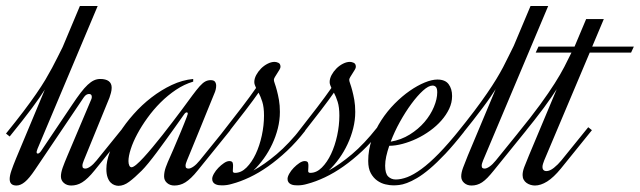

<svg xmlns="http://www.w3.org/2000/svg" viewBox="-80 -615 2123 637"><path d="M44.4 -121.1Q43.5 -118.7 43 -116.7Q41.5 -112.8 41.5 -110.4Q41.5 -105.5 45.4 -105.5Q50.8 -105.5 57.1 -115.2L159.2 -267.1Q174.8 -290.5 187.3 -306.9Q199.7 -323.2 210.7 -333.5Q221.7 -343.8 231.7 -348.4Q241.7 -353 252.4 -353Q271 -353 280.8 -345.7Q290.5 -338.4 290.5 -324.2Q290.5 -315.9 288.1 -306.9Q285.6 -297.9 283.2 -291L198.2 -83Q196.3 -78.1 194.8 -73.5Q193.4 -68.8 193.4 -65.4Q193.4 -59.6 196 -57.6Q198.7 -55.7 203.1 -55.7Q210 -55.7 219.7 -62.5Q229.5 -69.3 240.2 -82.5L329.6 -192.9L341.8 -183.1L233.9 -49.8Q222.2 -35.2 211.9 -25.4Q201.7 -15.6 192.6 -10Q183.6 -4.4 174.6 -2Q165.5 0.5 156.2 0.5Q141.6 0.5 131.8 -8.1Q122.1 -16.6 122.1 -29.8Q122.1 -42 127.9 -58.6Q133.8 -75.2 144 -99.1L223.1 -286.1Q224.6 -289.6 224.6 -293.5Q224.6 -303.2 215.3 -303.2Q211.4 -303.2 206.8 -300.8Q202.1 -298.3 197.3 -291L36.1 -51.8Q17.1 -23.4 2.7 -11.5Q-11.7 0.5 -25.4 0.5Q-47.9 0.5 -47.9 -21Q-47.9 -32.2 -42.2 -48.8Q-36.6 -65.4 -26.9 -88.9L68.8 -317.9Q61 -305.7 50.8 -290.8Q40.5 -275.9 26.4 -256.8Q12.2 -237.8 -6.1 -214.4Q-24.4 -190.9 -47.9 -162.1L-60.1 -171.9Q-26.9 -212.9 -2.4 -245.1Q22 -277.3 40 -303.5Q58.1 -329.6 70.6 -350.6Q83 -371.6 92.8 -389.9Q102.5 -408.2 110.8 -424.8Q119.1 -441.4 127.9 -459L185.1 -595.2H244.1L44.4 -121.1Z M540.5 -83Q538.6 -78.6 537.1 -73.7Q535.6 -68.8 535.6 -65.4Q535.6 -59.6 538.3 -57.6Q541 -55.7 545.4 -55.7Q552.2 -55.7 562 -62.5Q571.8 -69.3 582.5 -82.5L671.9 -192.9L684.1 -183.1L576.2 -49.8Q564.5 -35.2 554.2 -25.4Q543.9 -15.6 534.9 -10Q525.9 -4.4 516.8 -2Q507.8 0.5 498.5 0.5Q483.9 0.5 474.1 -8.1Q464.4 -16.6 464.4 -29.8Q464.4 -44.4 470 -60.1Q475.6 -75.7 486.3 -99.1Q490.2 -107.4 495.8 -120.8Q501.5 -134.3 507.8 -149.2Q514.2 -164.1 520.5 -179.2Q526.9 -194.3 531.7 -206.8Q536.6 -219.2 539.8 -227.5Q543 -235.8 543 -237.3Q543 -242.2 539.6 -242.2Q535.2 -242.2 530.3 -234.9Q527.3 -231 518.6 -218.3Q509.8 -205.6 497.1 -188Q484.4 -170.4 469.7 -149.9Q455.1 -129.4 440.4 -109.9Q425.8 -90.3 412.6 -74.2Q399.4 -58.1 390.1 -48.8Q366.7 -25.4 348.6 -12Q330.6 1.5 313 1.5Q307.1 1.5 300 -1Q293 -3.4 286.9 -9.5Q280.8 -15.6 276.9 -26.6Q272.9 -37.6 272.9 -54.7Q272.9 -80.1 284.4 -110.8Q295.9 -141.6 315.9 -173.6Q335.9 -205.6 363.3 -236.3Q390.6 -267.1 422.6 -291.7Q454.6 -316.4 489.7 -333Q524.9 -349.6 561 -353V-344.2Q531.2 -335.4 503.9 -317.1Q476.6 -298.8 452.6 -274.9Q428.7 -251 409.2 -223.9Q389.6 -196.8 375.5 -170.4Q361.3 -144 353.8 -120.4Q346.2 -96.7 346.2 -80.6Q346.2 -71.8 348.9 -65.9Q351.6 -60.1 356.4 -60.1Q361.8 -60.1 372.3 -68.8Q382.8 -77.6 396.5 -92.5Q410.2 -107.4 426.3 -126.7Q442.4 -146 459 -167Q475.6 -188 491.9 -209.5Q508.3 -231 522.5 -250Q543.9 -279.3 558.1 -298.3Q572.3 -317.4 582.5 -328.9Q592.8 -340.3 601.1 -344.7Q609.4 -349.1 619.1 -349.1Q629.4 -349.1 633.3 -343.8Q637.2 -338.4 637.2 -330.6Q637.2 -324.2 635.5 -317.4Q633.8 -310.5 631.3 -305.2Q629.4 -300.8 622.8 -284.4Q616.2 -268.1 606.9 -245.4Q597.7 -222.7 587.2 -196.8Q576.7 -170.9 567.1 -147.7Q557.6 -124.5 550.3 -106.7Q543 -88.9 540.5 -83Z M624 -21.5Q624 -28.8 629.9 -39.1Q635.7 -49.3 644.5 -58.3Q653.3 -67.4 663.1 -74Q672.9 -80.6 680.7 -80.6Q690.4 -80.6 692.1 -74.5Q693.8 -68.4 693.1 -61Q692.4 -53.7 692.4 -47.6Q692.4 -41.5 699.7 -41.5Q720.2 -41.5 737.8 -59.1Q755.4 -76.7 768.3 -104Q781.2 -131.3 788.6 -165.3Q795.9 -199.2 795.9 -231.4Q795.9 -259.3 790.3 -277.1Q784.7 -294.9 777.8 -307.6Q761.2 -283.7 734.6 -249Q708 -214.4 667 -162.1L654.8 -171.9Q693.8 -221.7 721.7 -258.1Q749.5 -294.4 769.5 -323.2Q767.1 -328.6 765.4 -333.3Q763.7 -337.9 763.7 -342.8Q763.7 -354 770 -366Q776.4 -377.9 786.1 -387.7Q795.9 -397.5 807.9 -403.6Q819.8 -409.7 831.1 -409.7Q836.9 -409.7 843.8 -406.5Q850.6 -403.3 850.6 -393.1Q850.6 -389.6 847.2 -383.8Q843.8 -377.9 839.6 -371.6Q835.4 -365.2 832 -359.4Q828.6 -353.5 828.6 -350.1Q828.6 -346.2 831.8 -337.4Q835 -328.6 838.6 -314.9Q842.3 -301.3 845.5 -283.4Q848.6 -265.6 848.6 -243.7Q848.6 -216.3 841.8 -189.2Q835 -162.1 823.2 -137Q811.5 -111.8 795.4 -89.4Q779.3 -66.9 760.7 -49.3Q797.4 -69.3 837.9 -103.5Q878.4 -137.7 920.4 -190.9L932.6 -181.2Q903.3 -143.6 872.1 -114.3Q840.8 -85 809.6 -63Q778.3 -41 747.8 -26.6Q717.3 -12.2 689.5 -4.9Q681.2 -2.4 673.1 -1.2Q665 0 656.7 0Q651.4 0 645.5 -0.7Q639.6 -1.5 634.8 -3.9Q629.9 -6.3 627 -10.5Q624 -14.6 624 -21.5Z M874 -21.5Q874 -28.8 879.9 -39.1Q885.7 -49.3 894.5 -58.3Q903.3 -67.4 913.1 -74Q922.9 -80.6 930.7 -80.6Q940.4 -80.6 942.1 -74.5Q943.8 -68.4 943.1 -61Q942.4 -53.7 942.4 -47.6Q942.4 -41.5 949.7 -41.5Q970.2 -41.5 987.8 -59.1Q1005.4 -76.7 1018.3 -104Q1031.2 -131.3 1038.6 -165.3Q1045.9 -199.2 1045.9 -231.4Q1045.9 -259.3 1040.3 -277.1Q1034.7 -294.9 1027.8 -307.6Q1011.2 -283.7 984.6 -249Q958 -214.4 917 -162.1L904.8 -171.9Q943.8 -221.7 971.7 -258.1Q999.5 -294.4 1019.5 -323.2Q1017.1 -328.6 1015.4 -333.3Q1013.7 -337.9 1013.7 -342.8Q1013.7 -354 1020 -366Q1026.4 -377.9 1036.1 -387.7Q1045.9 -397.5 1057.9 -403.6Q1069.8 -409.7 1081.1 -409.7Q1086.9 -409.7 1093.8 -406.5Q1100.6 -403.3 1100.6 -393.1Q1100.6 -389.6 1097.2 -383.8Q1093.8 -377.9 1089.6 -371.6Q1085.4 -365.2 1082 -359.4Q1078.6 -353.5 1078.6 -350.1Q1078.6 -346.2 1081.8 -337.4Q1085 -328.6 1088.6 -314.9Q1092.3 -301.3 1095.5 -283.4Q1098.6 -265.6 1098.6 -243.7Q1098.6 -216.3 1091.8 -189.2Q1085 -162.1 1073.2 -137Q1061.5 -111.8 1045.4 -89.4Q1029.3 -66.9 1010.7 -49.3Q1047.4 -69.3 1087.9 -103.5Q1128.4 -137.7 1170.4 -190.9L1182.6 -181.2Q1153.3 -143.6 1122.1 -114.3Q1090.8 -85 1059.6 -63Q1028.3 -41 997.8 -26.6Q967.3 -12.2 939.5 -4.9Q931.2 -2.4 923.1 -1.2Q915 0 906.7 0Q901.4 0 895.5 -0.7Q889.6 -1.5 884.8 -3.9Q879.9 -6.3 877 -10.5Q874 -14.6 874 -21.5Z M1232.9 -19.5Q1250.5 -19.5 1271.2 -27.3Q1292 -35.2 1318.1 -54.2Q1344.2 -73.2 1376 -105.7Q1407.7 -138.2 1447.3 -187.5L1459.5 -177.7Q1425.8 -134.8 1397.5 -104.7Q1369.1 -74.7 1345.7 -54.9Q1322.3 -35.2 1303.5 -24.2Q1284.7 -13.2 1270 -7.8Q1255.4 -2.4 1244.1 -1.2Q1232.9 0 1225.1 0Q1213.4 0 1198.7 -3.4Q1184.1 -6.8 1171.4 -15.9Q1158.7 -24.9 1150.1 -40.5Q1141.6 -56.2 1141.6 -81.1Q1141.6 -117.7 1153.6 -151.9Q1165.5 -186 1185.1 -216.1Q1204.6 -246.1 1229.2 -271Q1253.9 -295.9 1279.5 -313.7Q1305.2 -331.5 1329.1 -341.3Q1353 -351.1 1371.1 -351.1Q1397 -351.1 1408.4 -335.7Q1419.9 -320.3 1419.9 -296.4Q1419.9 -274.4 1410.2 -253.9Q1400.4 -233.4 1384.3 -215.1Q1368.2 -196.8 1346.9 -181.4Q1325.7 -166 1302.5 -155Q1279.3 -144 1255.6 -137.7Q1231.9 -131.3 1211.4 -131.3Q1205.1 -112.8 1201.4 -96.2Q1197.8 -79.6 1197.8 -65.4Q1197.8 -39.1 1208 -29.3Q1218.3 -19.5 1232.9 -19.5ZM1355 -331.1Q1341.8 -331.1 1323.2 -314.2Q1304.7 -297.4 1284.9 -270.5Q1265.1 -243.7 1246.8 -210.7Q1228.5 -177.7 1216.3 -145Q1251 -150.9 1279.5 -168.7Q1308.1 -186.5 1328.4 -210.2Q1348.6 -233.9 1359.6 -260.3Q1370.6 -286.6 1370.6 -308.6Q1370.6 -321.8 1366.2 -326.4Q1361.8 -331.1 1355 -331.1Z M1522.9 -83Q1521 -78.1 1519.5 -73.5Q1518.1 -68.8 1518.1 -65.4Q1518.1 -59.6 1520.8 -57.6Q1523.4 -55.7 1527.8 -55.7Q1534.7 -55.7 1544.4 -62.5Q1554.2 -69.3 1564.9 -82.5L1654.3 -192.9L1666.5 -183.1L1558.6 -49.8Q1546.9 -35.2 1537.4 -25.4Q1527.8 -15.6 1519.3 -10Q1510.7 -4.4 1502.2 -2Q1493.7 0.5 1484.4 0.5Q1469.7 0.5 1460 -8.1Q1450.2 -16.6 1450.2 -29.8Q1450.2 -42 1456.3 -58.6Q1462.4 -75.2 1472.2 -99.1L1564.5 -319.3Q1556.6 -307.1 1546.4 -292Q1536.1 -276.9 1521.7 -257.8Q1507.3 -238.8 1489 -215.1Q1470.7 -191.4 1446.8 -162.1L1434.6 -171.9Q1468.3 -213.4 1493.2 -246.3Q1518.1 -279.3 1536.1 -305.7Q1554.2 -332 1566.9 -353Q1579.6 -374 1589.4 -392.6Q1599.1 -411.1 1607.2 -428Q1615.2 -444.8 1624.5 -462.9L1680.2 -595.2H1738.8Z M1884.8 -460.4H2022.9L2013.7 -440.4H1876.5L1725.6 -83Q1723.6 -78.1 1721.7 -72Q1719.7 -65.9 1719.7 -60.5Q1719.7 -54.7 1723.1 -51Q1726.6 -47.4 1732.9 -47.4Q1744.1 -47.4 1757.8 -58.3Q1771.5 -69.3 1782.2 -82.5L1871.6 -192.9L1883.8 -183.1L1780.8 -55.7Q1756.8 -26.4 1735.4 -12.9Q1713.9 0.5 1694.8 0.5Q1687.5 0.5 1680.2 -1.7Q1672.9 -3.9 1667 -8.1Q1661.1 -12.2 1657.5 -18.8Q1653.8 -25.4 1653.8 -34.2Q1653.8 -46.4 1659.4 -60.8Q1665 -75.2 1674.8 -99.1L1767.1 -319.3Q1759.3 -307.1 1749 -292Q1738.8 -276.9 1724.6 -257.8Q1710.4 -238.8 1691.9 -215.1Q1673.3 -191.4 1649.4 -162.1L1637.2 -171.9Q1682.6 -227.5 1711.9 -267.8Q1741.2 -308.1 1760.5 -338.6Q1779.8 -369.1 1792.2 -393.1Q1804.7 -417 1815.9 -440.4H1697.3L1706.5 -460.4H1826.2L1864.7 -551.8H1923.3Z"/></svg>

Font: Dynalight
Style: Regular
Weight: 400
Version: Version 1.000